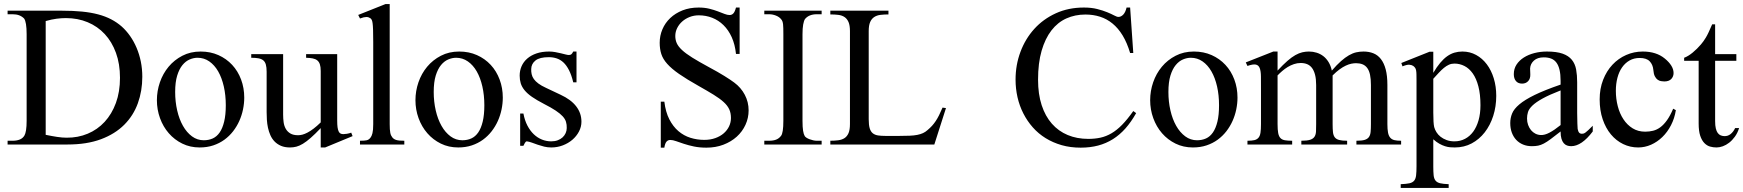

<svg xmlns="http://www.w3.org/2000/svg" viewBox="-20 -715 8625 950"><path d="M684.1 -335Q684.1 -265.1 662.1 -204.1Q640.1 -143.1 594.7 -97.7Q549.3 -52.2 479.5 -26.1Q409.7 0 314 0H17.6V-18.6H42.5Q63.5 -18.6 78.4 -24.9Q93.3 -31.2 101.1 -44.9Q106 -53.2 108.9 -71.3Q111.8 -89.4 111.8 -117.7V-545.4Q111.8 -606.4 99.1 -623.5Q88.9 -633.8 75 -639.2Q61 -644.5 42.5 -644.5H17.6V-662.1H286.6Q341.8 -662.1 386 -657.7Q430.2 -653.3 465.8 -643.8Q501.5 -634.3 530 -619.4Q558.6 -604.5 582 -584Q605 -563.5 623.8 -536.6Q642.6 -509.8 656 -478Q669.4 -446.3 676.8 -410.2Q684.1 -374 684.1 -335ZM573.7 -330.1Q573.7 -398.9 553.7 -453.6Q533.7 -508.3 498.3 -546.4Q462.9 -584.5 413.8 -605Q364.7 -625.5 306.2 -625.5Q284.2 -625.5 259.5 -622.3Q234.9 -619.1 206.1 -610.8V-47.9Q236.8 -41.5 262.7 -37.6Q288.6 -33.7 309.6 -33.7Q365.7 -33.2 414.1 -53.5Q462.4 -73.7 497.8 -112.1Q533.2 -150.4 553.5 -205.6Q573.7 -260.7 573.7 -330.1Z M1188.5 -231.9Q1188.5 -203.1 1182.4 -173.6Q1176.3 -144 1164.1 -116.7Q1151.9 -89.4 1133.3 -65.4Q1114.7 -41.5 1090.3 -23.7Q1065.9 -5.9 1035.2 4.4Q1004.4 14.6 967.8 14.6Q920.9 14.6 882.1 -4.4Q843.3 -23.4 815.2 -55.7Q787.1 -87.9 771.7 -130.4Q756.3 -172.9 756.3 -219.2Q756.3 -264.6 771.2 -307.9Q786.1 -351.1 814.2 -384.8Q842.3 -418.5 882.3 -439.2Q922.4 -460 972.7 -460Q1021 -460 1060.5 -442.4Q1100.1 -424.8 1128.7 -394Q1157.2 -363.3 1172.9 -321.5Q1188.5 -279.8 1188.5 -231.9ZM1097.2 -194.3Q1097.2 -244.1 1087.4 -287.1Q1077.6 -330.1 1059.6 -361.6Q1041.5 -393.1 1015.6 -411.1Q989.7 -429.2 957.5 -429.2Q938.5 -429.2 918.7 -420.9Q898.9 -412.6 882.8 -393.1Q866.7 -373.5 856.7 -341.1Q846.7 -308.6 846.7 -259.8Q846.7 -211.9 856.7 -168.5Q866.7 -125 885.3 -92.3Q903.8 -59.6 929.9 -40.3Q956.1 -21 988.3 -21Q1012.7 -21 1032.7 -30Q1052.7 -39.1 1066.9 -59.6Q1081.1 -80.1 1089.1 -113.3Q1097.2 -146.5 1097.2 -194.3Z M1588.9 14.6H1566.9V-81.1Q1538.6 -51.3 1517.3 -32.7Q1496.1 -14.2 1478.8 -3.7Q1461.4 6.8 1446.3 10.7Q1431.2 14.6 1415 14.6Q1389.2 14.6 1370.4 6.6Q1351.6 -1.5 1338.6 -14.9Q1325.7 -28.3 1317.9 -45.9Q1310.1 -63.5 1305.9 -82.8Q1301.8 -102.1 1300.5 -122.1Q1299.3 -142.1 1299.3 -159.7V-359.9Q1299.3 -381.8 1295.4 -395.5Q1291.5 -409.2 1282.5 -416.5Q1273.4 -423.8 1258.8 -426.5Q1244.1 -429.2 1223.1 -429.2V-447.3H1380.9V-147.9Q1380.9 -128.9 1383.3 -110.6Q1385.7 -92.3 1393.8 -77.9Q1401.9 -63.5 1416.5 -54.7Q1431.2 -45.9 1455.1 -45.9Q1464.8 -45.9 1476.3 -48.8Q1487.8 -51.8 1501.7 -59.1Q1515.6 -66.4 1531.7 -78.6Q1547.9 -90.8 1566.9 -109.4V-363.8Q1566.9 -384.3 1562.7 -396.7Q1558.6 -409.2 1549.8 -416.3Q1541 -423.3 1527.3 -426Q1513.7 -428.7 1494.6 -429.2V-447.3H1648.4V-118.7Q1648.4 -98.6 1650.1 -85.7Q1651.9 -72.8 1655.5 -64.9Q1659.2 -57.1 1665 -54.2Q1670.9 -51.3 1678.7 -51.3Q1685.5 -51.3 1696.3 -53Q1707 -54.7 1717.8 -58.6L1724.6 -41.5Z M1761.2 0V-18.6Q1783.7 -18.6 1794.4 -21Q1805.2 -23.4 1813 -33.7Q1815.9 -37.6 1818.4 -42.7Q1820.8 -47.9 1822.8 -55.7Q1824.7 -63.5 1825.7 -74.5Q1826.7 -85.4 1826.7 -101.1V-506.8Q1826.7 -544.9 1825.9 -566.9Q1825.2 -588.9 1823.5 -600.6Q1821.8 -612.3 1819.3 -616.7Q1816.9 -621.1 1813 -624.5Q1808.6 -627.4 1803.7 -629.2Q1798.8 -630.9 1793 -630.9Q1787.1 -630.9 1779.3 -629.2Q1771.5 -627.4 1761.2 -623.5L1752.4 -641.1L1887.2 -694.8H1908.2V-101.1Q1908.2 -86.4 1908.9 -75.9Q1909.7 -65.4 1911.1 -57.9Q1912.6 -50.3 1915 -45.2Q1917.5 -40 1920.9 -35.6Q1924.3 -31.2 1928.7 -28.1Q1933.1 -24.9 1939.7 -22.7Q1946.3 -20.5 1956.3 -19.5Q1966.3 -18.6 1980.5 -18.6V0Z M2467.8 -231.9Q2467.8 -203.1 2461.7 -173.6Q2455.6 -144 2443.4 -116.7Q2431.2 -89.4 2412.6 -65.4Q2394 -41.5 2369.6 -23.7Q2345.2 -5.9 2314.5 4.4Q2283.7 14.6 2247.1 14.6Q2200.2 14.6 2161.4 -4.4Q2122.6 -23.4 2094.5 -55.7Q2066.4 -87.9 2051 -130.4Q2035.6 -172.9 2035.6 -219.2Q2035.6 -264.6 2050.5 -307.9Q2065.4 -351.1 2093.5 -384.8Q2121.6 -418.5 2161.6 -439.2Q2201.7 -460 2252 -460Q2300.3 -460 2339.8 -442.4Q2379.4 -424.8 2408 -394Q2436.5 -363.3 2452.1 -321.5Q2467.8 -279.8 2467.8 -231.9ZM2376.5 -194.3Q2376.5 -244.1 2366.7 -287.1Q2356.9 -330.1 2338.9 -361.6Q2320.8 -393.1 2294.9 -411.1Q2269 -429.2 2236.8 -429.2Q2217.8 -429.2 2198 -420.9Q2178.2 -412.6 2162.1 -393.1Q2146 -373.5 2136 -341.1Q2126 -308.6 2126 -259.8Q2126 -211.9 2136 -168.5Q2146 -125 2164.6 -92.3Q2183.1 -59.6 2209.2 -40.3Q2235.4 -21 2267.6 -21Q2292 -21 2312 -30Q2332 -39.1 2346.2 -59.6Q2360.4 -80.1 2368.4 -113.3Q2376.5 -146.5 2376.5 -194.3Z M2856.9 -112.8Q2856.9 -87.4 2844.7 -64.2Q2832.5 -41 2812 -23.4Q2791.5 -5.9 2764.4 4.4Q2737.3 14.6 2707.5 14.6Q2689.5 14.6 2672.6 10.5Q2655.8 6.3 2640.4 1Q2625 -4.4 2611.6 -9.3Q2598.1 -14.2 2586.9 -15.6Q2581.5 -15.6 2577.1 -7.8Q2572.8 0 2569.8 6.3H2553.7V-153.3H2569.8Q2576.2 -119.1 2589.6 -93.5Q2603 -67.9 2621.3 -50.5Q2639.6 -33.2 2661.6 -24.4Q2683.6 -15.6 2707.5 -15.6Q2725.6 -15.6 2739.7 -21Q2753.9 -26.4 2763.7 -35.4Q2773.4 -44.4 2778.8 -56.4Q2784.2 -68.4 2784.2 -81.5Q2784.7 -98.1 2780.5 -112.1Q2776.4 -126 2764.2 -139.4Q2752 -152.8 2729.7 -167.7Q2707.5 -182.6 2670.9 -201.2Q2635.3 -219.7 2612.1 -235.8Q2588.9 -252 2575.4 -268.6Q2562 -285.2 2556.6 -302.7Q2551.3 -320.3 2551.3 -340.8Q2551.3 -365.7 2560.8 -387.5Q2570.3 -409.2 2588.9 -425.3Q2607.4 -441.4 2634.5 -450.7Q2661.6 -460 2696.8 -460Q2711.9 -460 2726.8 -457.3Q2741.7 -454.6 2754.9 -451.4Q2768.1 -448.2 2778.3 -445.6Q2788.6 -442.9 2794.4 -442.9Q2801.3 -442.9 2805.9 -445.6Q2810.5 -448.2 2816.4 -460H2832.5V-307.6H2816.4Q2807.6 -343.8 2795.4 -367.7Q2783.2 -391.6 2768.1 -405.8Q2752.9 -419.9 2734.6 -426Q2716.3 -432.1 2695.3 -432.1Q2650.4 -432.1 2629.6 -415.8Q2608.9 -399.4 2608.4 -373.5Q2607.9 -360.4 2610.6 -347.9Q2613.3 -335.4 2621.3 -324Q2629.4 -312.5 2643.8 -301.8Q2658.2 -291 2681.6 -280.3L2753.9 -246.1Q2804.7 -222.7 2830.8 -189Q2856.9 -155.3 2856.9 -112.8Z M3684.1 -168.9Q3684.1 -131.3 3668.7 -97.7Q3653.3 -64 3625.5 -38.8Q3597.7 -13.7 3559.3 1Q3521 15.6 3475.1 15.6Q3441.4 15.6 3413.6 9.8Q3385.7 3.9 3363.8 -3.4Q3341.8 -10.7 3325.2 -16.6Q3308.6 -22.5 3296.9 -22.5Q3285.2 -22.5 3277.8 -14.2Q3270.5 -5.9 3267.1 15.6H3249.5V-211.9H3267.1Q3273.4 -160.6 3291.7 -124.8Q3310.1 -88.9 3336.7 -66.2Q3363.3 -43.5 3396.2 -33.2Q3429.2 -22.9 3464.4 -22.9Q3494.6 -22.9 3519.3 -31.7Q3543.9 -40.5 3561 -55.4Q3578.1 -70.3 3587.4 -89.8Q3596.7 -109.4 3596.7 -131.3Q3596.7 -155.8 3588.1 -174.3Q3579.6 -192.9 3560.5 -210.2Q3541.5 -227.5 3511 -246.3Q3480.5 -265.1 3437 -289.6Q3377.9 -322.8 3340.3 -348.9Q3302.7 -375 3281.2 -399.2Q3259.8 -423.3 3252 -448Q3244.1 -472.7 3244.1 -503.4Q3244.1 -538.6 3257.6 -570.1Q3271 -601.6 3296.1 -625.5Q3321.3 -649.4 3356.9 -663.6Q3392.6 -677.7 3437 -677.7Q3465.8 -677.7 3489.5 -671.9Q3513.2 -666 3531.7 -658.9Q3550.3 -651.9 3564.7 -646.2Q3579.1 -640.6 3589.8 -640.6Q3601.1 -640.6 3608.6 -648.7Q3616.2 -656.7 3621.6 -677.7H3639.6V-448.2H3621.6Q3616.7 -495.1 3600.6 -530.8Q3584.5 -566.4 3559.8 -590.6Q3535.2 -614.7 3503.9 -627Q3472.7 -639.2 3437.5 -639.2Q3413.6 -639.2 3392.3 -630.9Q3371.1 -622.6 3355.5 -608.6Q3339.8 -594.7 3330.6 -576.2Q3321.3 -557.6 3321.3 -537.1Q3321.3 -517.6 3328.6 -501.2Q3335.9 -484.9 3354.5 -467.5Q3373 -450.2 3405 -430.2Q3437 -410.2 3485.8 -383.8Q3533.2 -358.4 3564.2 -339.1Q3595.2 -319.8 3612.8 -306.6Q3646.5 -281.7 3665.3 -245.8Q3684.1 -210 3684.1 -168.9Z M3761.7 0V-18.6H3785.6Q3806.2 -18.6 3820.3 -24.2Q3834.5 -29.8 3844.2 -42.5Q3856 -56.2 3856 -117.7V-545.4Q3856 -562.5 3855.7 -574.5Q3855.5 -586.4 3854.5 -595Q3853.5 -603.5 3851.3 -609.4Q3849.1 -615.2 3845.2 -619.6Q3835.9 -631.3 3819.3 -637.9Q3802.7 -644.5 3785.6 -644.5H3761.7V-662.1H4045.4V-644.5H4021.5Q3982.4 -644.5 3962.9 -620.6Q3957.5 -612.3 3954.1 -593.8Q3950.7 -575.2 3950.7 -545.4V-117.7Q3950.7 -85.4 3953.6 -67.9Q3956.5 -50.3 3961.9 -41.5Q3964.4 -37.6 3970.7 -33.4Q3977.1 -29.3 3985.6 -26.1Q3994.1 -22.9 4003.4 -20.8Q4012.7 -18.6 4021.5 -18.6H4045.4V0Z M4603 0H4088.4V-18.6Q4109.9 -18.6 4127.9 -21Q4146 -23.4 4158.7 -31.7Q4171.4 -40 4178.5 -56.4Q4185.5 -72.8 4185.5 -101.1V-561Q4185.5 -589.4 4178.5 -605.7Q4171.4 -622.1 4158.7 -630.6Q4146 -639.2 4127.9 -641.4Q4109.9 -643.6 4088.4 -643.6V-662.1H4376V-643.6Q4354 -643.6 4336.2 -641.4Q4318.4 -639.2 4305.4 -630.6Q4292.5 -622.1 4285.4 -605.7Q4278.3 -589.4 4278.3 -561V-125Q4278.3 -96.7 4283.2 -80.3Q4288.1 -64 4298.3 -55.7Q4308.6 -47.4 4324.2 -44.9Q4339.8 -42.5 4361.8 -42.5H4428.7Q4459 -42.5 4480.7 -43.5Q4502.4 -44.4 4518.6 -47.6Q4534.7 -50.8 4546.9 -56.4Q4559.1 -62 4569.3 -71.3Q4582 -82 4591.6 -92.5Q4601.1 -103 4609.6 -115.7Q4618.2 -128.4 4626.2 -144.5Q4634.3 -160.6 4643.6 -182.6L4660.6 -180.2Z M5601.6 -155.3Q5577.1 -111.8 5548.8 -79.8Q5520.5 -47.9 5486.8 -26.6Q5453.1 -5.4 5413.6 5.1Q5374 15.6 5327.1 15.6Q5276.4 15.6 5232.9 3.2Q5189.5 -9.3 5153.6 -31.5Q5117.7 -53.7 5090.1 -85Q5062.5 -116.2 5043.5 -153.6Q5024.4 -190.9 5014.6 -233.6Q5004.9 -276.4 5004.9 -321.3Q5004.9 -393.6 5029.1 -458.3Q5053.2 -522.9 5097.4 -571.8Q5141.6 -620.6 5204.1 -649.2Q5266.6 -677.7 5342.8 -677.7Q5380.4 -677.7 5408.9 -670.4Q5437.5 -663.1 5458.3 -654.5Q5479 -646 5492.7 -638.7Q5506.3 -631.3 5513.7 -631.3Q5526.9 -631.3 5537.8 -642.8Q5548.8 -654.3 5554.2 -677.7H5571.8L5587.4 -452.6H5571.8Q5556.6 -503.4 5534.7 -539.6Q5512.7 -575.7 5484.6 -598.6Q5456.5 -621.6 5422.9 -632.3Q5389.2 -643.1 5350.6 -643.1Q5299.3 -643.1 5256.3 -623.8Q5213.4 -604.5 5182.4 -564.5Q5151.4 -524.4 5133.8 -463.9Q5116.2 -403.3 5116.2 -320.3Q5116.2 -249.5 5134 -194.8Q5151.9 -140.1 5184.6 -103Q5217.3 -65.9 5262.9 -46.9Q5308.6 -27.8 5364.7 -27.8Q5397.5 -27.8 5425.3 -33.9Q5453.1 -40 5479.5 -55.4Q5505.9 -70.8 5532 -97.4Q5558.1 -124 5587.4 -165.5Z M6103 -231.9Q6103 -203.1 6096.9 -173.6Q6090.8 -144 6078.6 -116.7Q6066.4 -89.4 6047.9 -65.4Q6029.3 -41.5 6004.9 -23.7Q5980.5 -5.9 5949.7 4.4Q5918.9 14.6 5882.3 14.6Q5835.4 14.6 5796.6 -4.4Q5757.8 -23.4 5729.7 -55.7Q5701.7 -87.9 5686.3 -130.4Q5670.9 -172.9 5670.9 -219.2Q5670.9 -264.6 5685.8 -307.9Q5700.7 -351.1 5728.8 -384.8Q5756.8 -418.5 5796.9 -439.2Q5836.9 -460 5887.2 -460Q5935.5 -460 5975.1 -442.4Q6014.6 -424.8 6043.2 -394Q6071.8 -363.3 6087.4 -321.5Q6103 -279.8 6103 -231.9ZM6011.7 -194.3Q6011.7 -244.1 6002 -287.1Q5992.2 -330.1 5974.1 -361.6Q5956.1 -393.1 5930.2 -411.1Q5904.3 -429.2 5872.1 -429.2Q5853 -429.2 5833.3 -420.9Q5813.5 -412.6 5797.4 -393.1Q5781.2 -373.5 5771.2 -341.1Q5761.2 -308.6 5761.2 -259.8Q5761.2 -211.9 5771.2 -168.5Q5781.2 -125 5799.8 -92.3Q5818.4 -59.6 5844.5 -40.3Q5870.6 -21 5902.8 -21Q5927.2 -21 5947.3 -30Q5967.3 -39.1 5981.4 -59.6Q5995.6 -80.1 6003.7 -113.3Q6011.7 -146.5 6011.7 -194.3Z M6691.4 0V-18.6Q6717.8 -18.6 6732.2 -22.9Q6746.6 -27.3 6753.4 -37.1Q6760.3 -46.9 6761.7 -62.7Q6763.2 -78.6 6763.2 -101.1V-294.4Q6763.2 -324.7 6758.8 -345.2Q6754.4 -365.7 6745.1 -378.4Q6735.8 -391.1 6721.9 -396.7Q6708 -402.3 6689.5 -402.3Q6678.7 -402.3 6665.8 -399.7Q6652.8 -397 6638.4 -390.1Q6624 -383.3 6607.9 -371.6Q6591.8 -359.9 6573.7 -341.8V-101.1Q6573.7 -77.1 6575.4 -61.3Q6577.1 -45.4 6584.2 -35.9Q6591.3 -26.4 6605.7 -22.5Q6620.1 -18.6 6645.5 -18.6V0H6418.9V-18.6Q6447.3 -18.6 6462.4 -23.4Q6477.5 -28.3 6484.1 -38.6Q6490.7 -48.8 6491.5 -64.5Q6492.2 -80.1 6492.2 -101.1V-294.4Q6492.2 -324.2 6486.8 -345Q6481.4 -365.7 6471.7 -378.7Q6461.9 -391.6 6447.8 -397.5Q6433.6 -403.3 6416 -403.3Q6398.4 -403.3 6382.1 -397.7Q6365.7 -392.1 6351.3 -383.3Q6336.9 -374.5 6324.2 -363.5Q6311.5 -352.5 6301.3 -341.8V-101.1Q6301.3 -72.8 6304.4 -56.4Q6307.6 -40 6315.7 -31.7Q6323.7 -23.4 6337.9 -21Q6352.1 -18.6 6373.5 -18.6V0H6152.3V-18.6Q6173.8 -18.6 6186.8 -21.7Q6199.7 -24.9 6207 -33.7Q6214.4 -42.5 6216.8 -58.6Q6219.2 -74.7 6219.2 -101.1V-272.5Q6219.2 -309.6 6219 -336.2Q6218.8 -362.8 6213.1 -377.7Q6207.5 -392.6 6193.6 -395.5Q6179.7 -398.4 6152.3 -388.7L6144 -406.2L6280.3 -460H6301.3V-365.7Q6328.6 -395 6349.9 -413.6Q6371.1 -432.1 6389.4 -442.4Q6407.7 -452.6 6423.8 -456.3Q6439.9 -460 6456.5 -460Q6476.6 -460 6494.6 -454.3Q6512.7 -448.7 6527.6 -437.3Q6542.5 -425.8 6553.5 -408Q6564.5 -390.1 6569.8 -365.7Q6594.7 -394.5 6615.2 -412.6Q6635.7 -430.7 6654.3 -441.4Q6672.9 -452.1 6690.4 -456.1Q6708 -460 6726.6 -460Q6753.9 -460 6775.6 -451.2Q6797.4 -442.4 6812.7 -422.6Q6828.1 -402.8 6836.4 -371.3Q6844.7 -339.8 6844.7 -294.4V-101.1Q6844.7 -75.7 6847.7 -59.6Q6850.6 -43.5 6858.4 -34.2Q6866.2 -24.9 6879.2 -21.7Q6892.1 -18.6 6912.6 -18.6V0Z M7383.3 -240.7Q7383.3 -188 7368.4 -141.6Q7353.5 -95.2 7326.4 -60.3Q7299.3 -25.4 7261.7 -5.4Q7224.1 14.6 7178.2 14.6Q7167.5 14.6 7155.3 13.7Q7143.1 12.7 7129.9 8.5Q7116.7 4.4 7102.1 -3.7Q7087.4 -11.7 7071.8 -25.9V109.4Q7071.8 135.7 7073.5 152.3Q7075.2 168.9 7082.8 178.5Q7090.3 188 7105.7 191.7Q7121.1 195.3 7147.9 196.3V214.8H6910.6V196.3Q6938 195.3 6953.6 191.9Q6969.2 188.5 6977.1 179Q6984.9 169.4 6986.8 152.3Q6988.8 135.3 6988.8 107.4V-315.9Q6988.8 -334.5 6988.5 -346.4Q6988.3 -358.4 6986.8 -366.5Q6985.4 -374.5 6981.9 -379.4Q6978.5 -384.3 6972.7 -388.7Q6964.8 -394 6952.9 -394.8Q6940.9 -395.5 6919.4 -386.7L6913.6 -403.3L7053.2 -459H7071.8V-354.5Q7088.9 -383.8 7106 -404.1Q7123 -424.3 7140.6 -436.8Q7158.2 -449.2 7176.8 -454.6Q7195.3 -460 7215.8 -460Q7252.9 -460 7283.7 -443.1Q7314.5 -426.3 7336.7 -396.7Q7358.9 -367.2 7371.1 -327.1Q7383.3 -287.1 7383.3 -240.7ZM7305.2 -194.3Q7305.2 -248.5 7294.9 -287.6Q7284.7 -326.7 7267.1 -351.6Q7249.5 -376.5 7226.1 -388.4Q7202.6 -400.4 7176.3 -400.4Q7161.6 -400.4 7149.2 -394.8Q7136.7 -389.2 7124.5 -379.2Q7112.3 -369.1 7099.6 -355.5Q7086.9 -341.8 7071.8 -325.2V-157.7Q7071.8 -105.5 7076.2 -86.4Q7079.6 -73.7 7087.4 -61Q7095.2 -48.3 7107.9 -38.3Q7120.6 -28.3 7137.7 -22Q7154.8 -15.6 7176.3 -15.6Q7205.1 -15.6 7228.8 -28.1Q7252.4 -40.5 7269.3 -63.5Q7286.1 -86.4 7295.7 -119.6Q7305.2 -152.8 7305.2 -194.3Z M7860.8 -64.5Q7805.7 8.3 7753.9 8.3Q7743.2 8.3 7733.6 4.9Q7724.1 1.5 7717 -6.8Q7710 -15.1 7705.8 -29.1Q7701.7 -43 7701.7 -64.5Q7672.4 -41.5 7653.1 -27.1Q7633.8 -12.7 7618.9 -4.9Q7604 2.9 7590.6 5.6Q7577.1 8.3 7559.6 8.3Q7535.6 8.3 7516.1 0.2Q7496.6 -7.8 7482.4 -22.7Q7468.3 -37.6 7460.4 -58.8Q7452.6 -80.1 7452.6 -106Q7452.6 -130.9 7461.7 -153.3Q7470.7 -175.8 7497.6 -198.5Q7524.4 -221.2 7573.2 -245.1Q7622.1 -269 7701.7 -296.4V-314.9Q7701.7 -347.2 7696.5 -369.1Q7691.4 -391.1 7681.2 -405Q7670.9 -418.9 7655.3 -425Q7639.6 -431.2 7618.2 -431.2Q7587.4 -431.2 7569.8 -415.3Q7552.2 -399.4 7550.8 -376.5L7551.8 -347.2Q7552.7 -326.2 7541.3 -313.7Q7529.8 -301.3 7511.2 -301.3Q7491.7 -301.3 7481 -313.7Q7470.2 -326.2 7470.2 -348.1Q7470.2 -374.5 7483.6 -395.3Q7497.1 -416 7519.8 -430.4Q7542.5 -444.8 7572 -452.4Q7601.6 -460 7633.8 -460Q7682.1 -460 7711.7 -449.5Q7741.2 -439 7757.3 -419.2Q7773.4 -399.4 7778.6 -371.1Q7783.7 -342.8 7783.7 -307.6V-155.3Q7783.7 -124 7784.7 -104Q7785.6 -84 7786.1 -77.1Q7788.6 -64 7793.5 -58.6Q7798.3 -53.2 7807.6 -53.2Q7812 -53.2 7815.9 -54.4Q7819.8 -55.7 7825.2 -59.6Q7830.6 -63.5 7838.9 -71.3Q7847.2 -79.1 7860.8 -92.8ZM7701.7 -267.6Q7645 -245.6 7612.1 -227.3Q7579.1 -209 7562 -192.4Q7544.9 -175.8 7540.3 -160.4Q7535.6 -145 7535.6 -128.9Q7535.6 -111.3 7541 -96.7Q7546.4 -82 7555.4 -71Q7564.5 -60.1 7576.9 -53.7Q7589.4 -47.4 7603.5 -46.9Q7622.6 -45.9 7646.7 -58.6Q7670.9 -71.3 7701.7 -96.2Z M8272 -169.9Q8265.6 -129.4 8248 -95.5Q8230.5 -61.5 8205.3 -37.1Q8180.2 -12.7 8149.4 1Q8118.7 14.6 8085.4 14.6Q8045.9 14.6 8011.2 -2.2Q7976.6 -19 7950.7 -50Q7924.8 -81.1 7909.9 -125Q7895 -168.9 7895 -223.1Q7895 -276.4 7912.1 -320.1Q7929.2 -363.8 7958.3 -394.8Q7987.3 -425.8 8026.1 -442.9Q8064.9 -460 8108.4 -460Q8175.3 -460 8217.3 -425.3Q8238.3 -408.2 8249.5 -390.1Q8260.7 -372.1 8260.7 -353.5Q8260.7 -336.4 8249.3 -324.2Q8237.8 -312 8214.8 -312Q8207.5 -312 8198.7 -313.5Q8189.9 -314.9 8181.9 -320.6Q8173.8 -326.2 8168 -337.6Q8162.1 -349.1 8160.6 -369.1Q8158.2 -395.5 8142.3 -411.9Q8126.5 -428.2 8092.8 -428.2Q8064.9 -428.2 8043 -415.8Q8021 -403.3 8005.9 -381.6Q7990.7 -359.9 7982.9 -330.1Q7975.1 -300.3 7975.1 -265.6Q7975.1 -226.1 7984.6 -189.5Q7994.1 -152.8 8012.7 -124.8Q8031.2 -96.7 8058.1 -80.1Q8085 -63.5 8120.1 -63.5Q8140.6 -63.5 8159.4 -68.1Q8178.2 -72.8 8195.3 -85.4Q8212.4 -98.1 8228.3 -120.4Q8244.1 -142.6 8258.8 -177.2Z M8585 -81.5Q8577.1 -56.6 8564 -38.6Q8550.8 -20.5 8535.6 -8.8Q8520.5 2.9 8504.2 8.8Q8487.8 14.6 8473.1 14.6Q8457 14.6 8441.4 10.3Q8425.8 5.9 8413.1 -7.1Q8400.4 -20 8392.6 -43.2Q8384.8 -66.4 8384.8 -104V-414.1H8313V-429.2Q8333 -436.5 8355.2 -454.8Q8377.4 -473.1 8396.5 -495.6Q8403.3 -503.9 8408.7 -511.2Q8414.1 -518.6 8420.4 -529.1Q8426.8 -539.6 8434.1 -555.2Q8441.4 -570.8 8451.7 -594.7H8466.3V-447.3H8571.3V-414.1H8466.3V-115.7Q8466.3 -93.8 8469.7 -79.6Q8473.1 -65.4 8479.2 -57.1Q8485.4 -48.8 8493.4 -45.4Q8501.5 -42 8510.7 -41.5Q8528.8 -40.5 8542.7 -51.5Q8556.6 -62.5 8565.4 -81.5Z"/></svg>

Font: Doulos SIL Compact
Style: Regular
Weight: 400
Designer: Walt Agee, Victor Gaultney, Peter Martin, Debbi Hosken
Foundry: SIL International
Version: Version 4.110; 2011; Maintenance release ; LnSpcTght